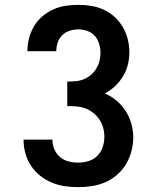

<svg xmlns="http://www.w3.org/2000/svg" viewBox="-20 -763 640 791"><path d="M302 8Q274 8 246.5 4Q219 0 193 -11Q167 -22 145 -39.5Q123 -57 107.5 -80.5Q92 -104 84.5 -131.5Q77 -159 77 -187V-188H196V-187Q196 -167 204 -148Q212 -129 227.5 -116Q243 -103 262.5 -98Q282 -93 302 -93Q324 -93 345 -99.5Q366 -106 381 -121Q396 -136 403 -157Q410 -178 410 -199Q410 -218 405 -236.5Q400 -255 389.5 -270.5Q379 -286 364 -298Q349 -310 331.5 -316.5Q314 -323 295 -324.5Q276 -326 257 -326V-427Q275 -427 292 -428.5Q309 -430 325 -436.5Q341 -443 354 -454Q367 -465 376 -479.5Q385 -494 389.5 -510.5Q394 -527 394 -544Q394 -563 388.5 -582Q383 -601 370.5 -615Q358 -629 340 -635.5Q322 -642 303 -642Q285 -642 267.5 -636.5Q250 -631 237 -618.5Q224 -606 218 -588.5Q212 -571 212 -553V-552H93V-554Q93 -581 100 -607Q107 -633 120.5 -655.5Q134 -678 154.5 -695.5Q175 -713 199 -724Q223 -735 249.5 -739Q276 -743 303 -743Q330 -743 357 -738.5Q384 -734 408.5 -722.5Q433 -711 453 -692.5Q473 -674 486.5 -650.5Q500 -627 506.5 -600.5Q513 -574 513 -547Q513 -521 506.5 -495.5Q500 -470 486.5 -448Q473 -426 454 -408Q435 -390 412 -378Q438 -367 460 -348.5Q482 -330 497.5 -306Q513 -282 521 -254Q529 -226 529 -197Q529 -169 521.5 -140.5Q514 -112 499.5 -87.5Q485 -63 463 -43.5Q441 -24 414.5 -12.5Q388 -1 359.5 3.5Q331 8 302 8Z"/></svg>

Font: Iosevka Plex Etoile
Style: Bold
Weight: 700
Designer: Belleve Invis
Foundry: Belleve Invis
Version: Version 25.1.1; ttfautohint (v1.8.4)